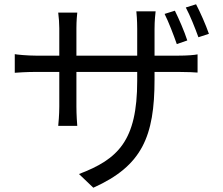

<svg xmlns="http://www.w3.org/2000/svg" viewBox="-20 -813 1040 897"><path d="M797 -763 749 -748C768 -710 791 -650 806 -607L855 -624C842 -665 815 -727 797 -763ZM896 -793 848 -778C868 -741 891 -683 907 -639L956 -655C942 -696 915 -757 896 -793ZM49 -560V-473C60 -474 105 -477 149 -477H257V-315C257 -277 253 -234 252 -225H341C340 -234 337 -278 337 -315V-477H621V-435C621 -155 531 -69 349 0L416 64C644 -38 702 -176 702 -442V-477H812C856 -477 892 -475 903 -474V-559C889 -556 856 -553 811 -553H702V-678C702 -718 706 -750 707 -760H617C618 -751 621 -718 621 -678V-553H337V-682C337 -716 340 -745 341 -754H252C255 -731 257 -703 257 -681V-553H149C107 -553 58 -558 49 -560Z"/></svg>

Font: Noto Sans Mono CJK HK
Style: Regular
Weight: 400
Designer: Ryoko NISHIZUKA 西塚涼子 (kana, bopomofo & ideographs); Paul D. Hunt (Latin, Greek & Cyrillic); Sandoll Communications 산돌커뮤니
Foundry: Adobe
Version: Version 2.004;hotconv 1.0.118;makeotfexe 2.5.65603